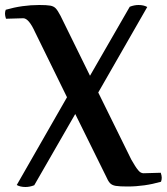

<svg xmlns="http://www.w3.org/2000/svg" viewBox="-28 -733 667 768"><path d="M129 -713Q61 -713 -5 -694Q-8 -687 -8 -678Q-8 -670 -4 -658L65 -660Q87 -660 112 -605L240 -344L39 7Q53 15 74 15Q91 15 109 8L273 -277L395 -30Q404 -9 412 -0.5Q420 8 435 10.5Q450 13 482 13Q550 13 616 -6Q619 -14 619 -22Q619 -30 615 -42L546 -40Q534 -40 524 -53Q514 -65 497 -95L365 -363L561 -705Q547 -713 526 -713Q509 -713 491 -706L332 -430L214 -670Q203 -691 195 -699.5Q187 -708 173 -710.5Q159 -713 129 -713Z"/></svg>

Font: Federant
Style: Regular
Weight: 400
Designer: Olexa M. Volochay, Alexei Vanyashin, Otto Ludwig Naegele
Foundry: Cyreal (www.cyreal.org)
Version: Version 1.011; ttfautohint (v1.4.1)